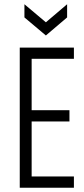

<svg xmlns="http://www.w3.org/2000/svg" viewBox="-20 -884 397 904"><path d="M73 0V-660H129V0ZM81 0V-53H328V0ZM81 -312V-365H307V-312ZM81 -607V-660H328V-607ZM95 -864 196 -779 296 -864V-802L196 -717L95 -802Z"/></svg>

Font: Bricolage Grotesque Condensed ExtraLight
Style: Regular
Weight: 250
Width: 3
Designer: Mathieu Triay
Foundry: Atelier Triay
Version: Version 1.000;gftools[0.9.30]